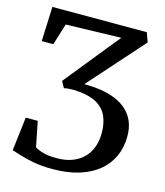

<svg xmlns="http://www.w3.org/2000/svg" viewBox="-112 -828 791 920"><g transform="rotate(15 283.5 -368.0)"><path d="M234 7.5Q181 7.5 139.5 -0.2Q98 -8 69.8 -17.2Q41.5 -26.5 27.5 -30.5L47.5 -197.5H107L132 -72.5Q136.5 -69.5 148.8 -63.8Q161 -58 183 -53Q205 -48 239.5 -48Q285 -48 318.8 -61.2Q352.5 -74.5 374.8 -98Q397 -121.5 407.8 -152.8Q418.5 -184 418.5 -220Q418.5 -267.5 402.2 -304Q386 -340.5 345.8 -361.8Q305.5 -383 234 -385.5Q221 -385.5 209.8 -384.5Q198.5 -383.5 187.5 -381L170 -412.5L336 -618L391 -685.5L117 -678L84 -571.5H26.5L33.5 -743H502L518.5 -696.5L277 -425Q298.5 -425 319.8 -423.5Q341 -422 361 -419Q400 -413 433 -399.2Q466 -385.5 490.2 -363.2Q514.5 -341 527.8 -309.8Q541 -278.5 541 -237Q541 -182 520.8 -137Q500.5 -92 461.2 -59.8Q422 -27.5 365 -10Q308 7.5 234 7.5Z"/></g></svg>

Font: Merriweather 28pt
Style: Regular
Weight: 400
Version: Version 2.100